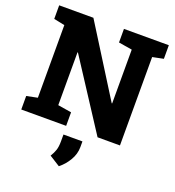

<svg xmlns="http://www.w3.org/2000/svg" viewBox="-168 -842 1121 1231"><g transform="rotate(20 392.5 -226.0)"><path d="M23.4 0V-92.3L97.7 -107.4V-603L23.4 -618.2V-710.9H256.8L554.7 -235.8L557.6 -236.3V-603L465.3 -618.2V-710.9H771.5V-618.2L696.8 -603V0H543.9L239.7 -467.8H236.8V-107.4L329.6 -92.3V0ZM374 259.3 301.3 213.4Q316.4 189.5 324.5 165.5Q332.5 141.6 332.5 105V58.1H461.9V96.7Q461.9 144 436.3 187.3Q410.6 230.5 374 259.3Z"/></g></svg>

Font: Roboto Slab ExtraBold
Style: Regular
Weight: 800
Designer: Google
Version: Version 2.001; ttfautohint (v1.8.3)